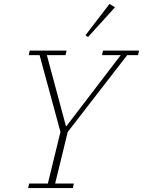

<svg xmlns="http://www.w3.org/2000/svg" viewBox="-20 -955 726 975"><path d="M128 -23H223L287 -285L181 -675H126L131 -698H318L313 -675H218L315 -314H317L593 -675H498L503 -698H686L681 -675H626L324 -285L260 -23H355L350 0H123ZM414 -776 536 -935 564 -918 427 -767Z"/></svg>

Font: IBM Plex Serif ExtraLight
Style: Italic
Weight: 200
Italic angle: -14°
Designer: Mike Abbink, Paul van der Laan, Pieter van Rosmalen
Foundry: Bold Monday
Version: Version 2.5